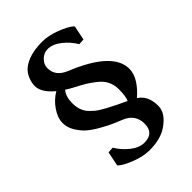

<svg xmlns="http://www.w3.org/2000/svg" viewBox="-239 -764 1043 1043"><g transform="rotate(-45 282.5 -243.0)"><path d="M187.5 -385.3Q163.1 -356 163.1 -305.2Q163.1 -264.2 180.2 -234.9Q187 -222.7 199 -210.9Q210.9 -199.2 220 -191.2Q229 -183.1 248.5 -171.6Q268.1 -160.2 275.1 -156Q282.2 -151.9 306.6 -139.9Q331.1 -127.9 334 -126Q343.3 -121.1 384.8 -102.1Q396 -126.5 396 -181.2Q396 -214.4 382.6 -242.2Q369.1 -270 340.1 -292.5Q311 -314.9 290.5 -327.4Q270 -339.8 231 -359.9Q208 -372.1 187.5 -385.3ZM148.4 -413.6Q85 -466.3 85 -516.1Q85 -541 96.4 -569.1Q107.9 -597.2 129.9 -615.2Q183.1 -658.2 285.2 -658.2Q332 -658.2 386.5 -637.2Q440.9 -616.2 464.8 -595.2L467.8 -589.8L451.2 -507.8L417 -505.9Q393.1 -546.9 354 -577.9Q314.9 -608.9 275.9 -608.9Q247.1 -608.9 224.6 -586.4Q202.1 -564 202.1 -536.1Q202.1 -474.1 271 -445.8Q515.1 -346.7 515.1 -219.2Q515.1 -181.2 490.5 -143.6Q465.8 -106 431.2 -77.6Q444.8 -68.4 454.1 -58.1Q483.9 -24.9 483.9 35.2Q483.9 89.4 418.9 134.8Q367.2 171.9 279.8 171.9Q232.9 171.9 178.5 150.9Q124 129.9 100.1 108.9L97.2 104L113.8 22L147.9 20Q171.9 61 210.9 92Q250 123 289.1 123Q363.3 123 362.8 49.8Q362.8 -21 293.9 -48.8Q257.8 -64 235.8 -73.5Q213.9 -83 174.3 -105.5Q134.8 -127.9 111.3 -148.9Q87.9 -169.9 68.8 -201.4Q49.8 -232.9 49.8 -267.1Q49.8 -305.7 78.1 -347.4Q106.4 -389.2 148.4 -413.6Z"/></g></svg>

Font: Linux Biolinum
Style: Bold
Weight: 700
Designer: Philipp H. Poll
Foundry: Philipp H. Poll
Version: Version 1.3.2 ; ttfautohint (v0.9)